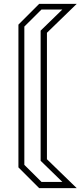

<svg xmlns="http://www.w3.org/2000/svg" viewBox="-20 -770 432 990"><path d="M182 200 75 93V-643L182 -750H375.5L222 -601V51L375.5 200ZM194 168H301.5L189.5 59V-612L301.5 -721H194L105.5 -633V80Z"/></svg>

Font: Tourney Thin Light
Style: Regular
Weight: 300
Version: Version 1.015